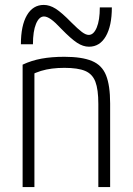

<svg xmlns="http://www.w3.org/2000/svg" viewBox="-20 -761 540 781"><path d="M72 -498Q108 -515 149 -522.5Q190 -530 242 -530Q313 -530 354 -513Q395 -496 411.5 -454.5Q428 -413 428 -340V0H380V-338Q380 -397 368 -428.5Q356 -460 326.5 -472.5Q297 -485 242 -485Q215 -485 191.5 -482Q168 -479 146.5 -472.5Q125 -466 102 -454L120 -486V0H72ZM342 -571Q318 -571 293.5 -587Q269 -603 230 -643Q204 -671 187.5 -682.5Q171 -694 159 -694Q139 -694 126.5 -664Q114 -634 114 -581H65Q65 -657 89.5 -699Q114 -741 158 -741Q182 -741 206.5 -725.5Q231 -710 270 -670Q297 -643 313 -631Q329 -619 341 -619Q361 -619 373.5 -649Q386 -679 386 -731H435Q435 -656 410.5 -613.5Q386 -571 342 -571Z"/></svg>

Font: M PLUS 1 Code Light
Style: Regular
Weight: 300
Designer: Coji Morishita
Foundry: UNDERFOREST DESIGN
Version: Version 1.002